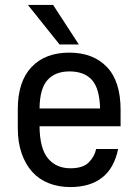

<svg xmlns="http://www.w3.org/2000/svg" viewBox="-20 -750 560 777"><path d="M265 7Q217 7 177.5 -8.5Q138 -24 110.5 -54.5Q83 -85 67.5 -129.5Q52 -174 52 -232V-308Q52 -420 107.5 -478.5Q163 -537 260 -537Q357 -537 412.5 -479Q468 -421 468 -306V-239H140Q141 -148 174.5 -108.5Q208 -69 265 -69Q316 -69 339.5 -93Q363 -117 369 -147H458Q442 -69 393 -31Q344 7 265 7ZM261 -461Q204 -461 172.5 -426.5Q141 -392 140 -311H385Q383 -392 352 -426.5Q321 -461 261 -461ZM93 -730H195L299 -570H221Z"/></svg>

Font: Golos UI VF
Style: Regular
Weight: 400
Designer: A.Korolkova, Vitaly Kuzmin
Foundry: ParaType Ltd
Version: Version 2.000